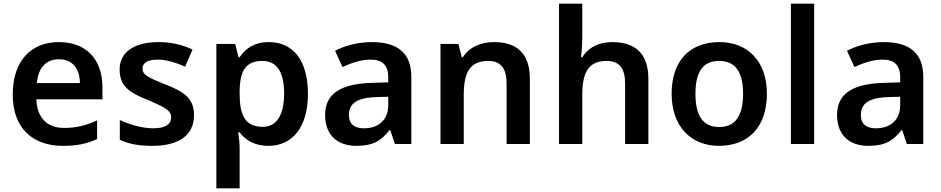

<svg xmlns="http://www.w3.org/2000/svg" viewBox="-20 -780 5098 1040"><path d="M299 -552C149 -552 49 -452 49 -267C49 -82 161 10 320 10C400 10 452 -2 506 -27V-128C447 -101 396 -87 326 -87C234 -87 180 -144 177 -242H535V-306C535 -461 445 -552 299 -552ZM299 -459C376 -459 412 -405 413 -330H180C187 -415 231 -459 299 -459Z M1031 -157C1031 -250 972 -285 875 -323C777 -362 752 -376 752 -410C752 -440 781 -457 835 -457C885 -457 933 -440 983 -419L1023 -512C963 -539 905 -552 839 -552C712 -552 628 -501 628 -404C628 -313 680 -278 784 -237C889 -193 907 -176 907 -144C907 -108 878 -85 809 -85C752 -85 682 -105 629 -130V-23C679 0 729 10 805 10C950 10 1031 -48 1031 -157Z M1437 -552C1355 -552 1308 -515 1278 -470H1272L1254 -542H1152V240H1278V20C1278 -6 1274 -38 1270 -63H1278C1307 -25 1354 10 1434 10C1561 10 1648 -87 1648 -272C1648 -457 1564 -552 1437 -552ZM1401 -450C1482 -450 1519 -386 1519 -274C1519 -162 1482 -93 1403 -93C1307 -93 1278 -157 1278 -273V-289C1280 -397 1312 -450 1401 -450Z M1994 -552C1919 -552 1848 -533 1795 -505L1835 -417C1884 -439 1934 -457 1988 -457C2048 -457 2083 -430 2083 -361V-334L1989 -331C1822 -325 1741 -270 1741 -158C1741 -43 1813 10 1910 10C2000 10 2043 -16 2090 -75H2094L2119 0H2208V-364C2208 -492 2134 -552 1994 -552ZM2017 -254 2083 -256V-210C2083 -127 2026 -85 1952 -85C1903 -85 1870 -105 1870 -157C1870 -215 1906 -250 2017 -254Z M2656 -552C2588 -552 2523 -527 2488 -471H2481L2463 -542H2366V0H2492V-265C2492 -384 2523 -450 2624 -450C2693 -450 2724 -409 2724 -328V0H2850V-353C2850 -493 2777 -552 2656 -552Z M3134 -579V-760H3008V0H3134V-265C3134 -384 3165 -450 3266 -450C3335 -450 3366 -409 3366 -328V0H3492V-353C3492 -492 3419 -552 3296 -552C3228 -552 3169 -526 3135 -471H3127C3130 -491 3134 -536 3134 -579Z M4134 -272C4134 -452 4027 -552 3877 -552C3717 -552 3618 -452 3618 -272C3618 -92 3726 10 3874 10C4034 10 4134 -92 4134 -272ZM3747 -272C3747 -387 3785 -450 3875 -450C3966 -450 4005 -387 4005 -272C4005 -157 3966 -92 3876 -92C3785 -92 3747 -157 3747 -272Z M4390 0V-760H4264V0Z M4767 -552C4692 -552 4621 -533 4568 -505L4608 -417C4657 -439 4707 -457 4761 -457C4821 -457 4856 -430 4856 -361V-334L4762 -331C4595 -325 4514 -270 4514 -158C4514 -43 4586 10 4683 10C4773 10 4816 -16 4863 -75H4867L4892 0H4981V-364C4981 -492 4907 -552 4767 -552ZM4790 -254 4856 -256V-210C4856 -127 4799 -85 4725 -85C4676 -85 4643 -105 4643 -157C4643 -215 4679 -250 4790 -254Z"/></svg>

Font: Noto Sans Gurmukhi SemiBold
Style: Regular
Weight: 600
Designer: Jelle Bosma - Monotype Design Team
Foundry: Monotype Imaging Inc.
Version: Version 2.004